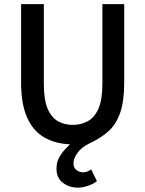

<svg xmlns="http://www.w3.org/2000/svg" viewBox="-20 -674 689 911"><path d="M350.6 216.3Q308.1 216.3 278.1 193.1Q248 169.9 248 126.5Q248 97.7 259.5 75.7Q271 53.7 286.1 37.6Q301.3 21.5 312 10.7Q240.7 7.8 188.5 -22.9Q136.2 -53.7 108.2 -117.4Q80.1 -181.2 80.1 -282.7V-654.3H188V-275.9Q188 -202.6 205.3 -160.2Q222.7 -117.7 253.7 -99.6Q284.7 -81.5 324.7 -81.5Q365.7 -81.5 397.7 -99.6Q429.7 -117.7 447.8 -160.2Q465.8 -202.6 465.8 -275.9V-654.3H569.3V-282.7Q569.3 -192.9 550 -138.2Q530.8 -83.5 494.1 -50.8Q457.5 -18.1 405.3 5.9Q367.2 24.4 347.9 51Q328.6 77.6 328.6 100.6Q328.6 122.6 343 133.1Q357.4 143.6 374 143.6Q385.3 143.6 394.8 139.6Q404.3 135.7 412.6 129.4L439.9 185.5Q423.8 198.2 398.4 207.3Q373 216.3 350.6 216.3Z"/></svg>

Font: Varta Light
Style: Bold
Weight: 700
Version: Version 1.004